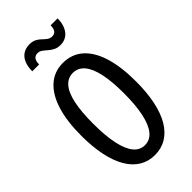

<svg xmlns="http://www.w3.org/2000/svg" viewBox="-289 -1009 1090 1090"><g transform="rotate(-45 256.0 -464.5)"><path d="M256 10Q204 10 163 -15Q122 -40 94 -88Q66 -136 51.5 -205.5Q37 -275 37 -363Q37 -480 62.5 -561.5Q88 -643 137 -686.5Q186 -730 255 -730Q326 -730 375 -687Q424 -644 449.5 -562Q475 -480 475 -362Q475 -274 460.5 -204.5Q446 -135 418 -87.5Q390 -40 349 -15Q308 10 256 10ZM255 -70Q296 -70 323.5 -103.5Q351 -137 365 -202.5Q379 -268 379 -364Q379 -459 365 -522.5Q351 -586 323.5 -618Q296 -650 255 -650Q215 -650 187.5 -618.5Q160 -587 146.5 -523.5Q133 -460 133 -364Q133 -268 147 -202Q161 -136 188 -103Q215 -70 255 -70ZM319 -811Q294 -811 277 -820Q260 -829 246.5 -841Q233 -853 220.5 -862Q208 -871 192 -871Q175 -871 164.5 -859Q154 -847 154 -819H99Q99 -857 110.5 -884Q122 -911 144 -925Q166 -939 195 -939Q221 -939 237.5 -930Q254 -921 266 -909Q278 -897 290.5 -888Q303 -879 320 -879Q337 -879 347 -891Q357 -903 357 -930H413Q413 -893 401 -866Q389 -839 368 -825Q347 -811 319 -811Z"/></g></svg>

Font: Instrument Sans Condensed Medium
Style: Regular
Weight: 500
Width: 3
Designer: Rodrigo Fuenzalida
Foundry: fragTYPE
Version: Version 1.000;gftools[0.9.28]